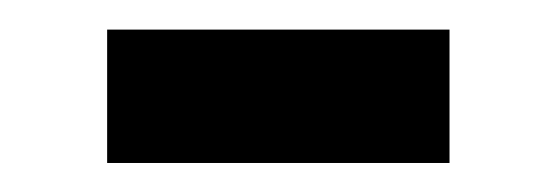

<svg xmlns="http://www.w3.org/2000/svg" viewBox="-20 -366 380 131"><path d="M286.7 -254.8H53.1V-345.8H286.7Z"/></svg>

Font: Khula SemiBold
Style: Regular
Weight: 600
Designer: Erin McLaughlin, Steve Matteson
Version: Version 1.002;PS 1.0;hotconv 1.0.72;makeotf.lib2.5.5900; ttf